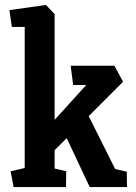

<svg xmlns="http://www.w3.org/2000/svg" viewBox="-20 -757 549 777"><path d="M35 0 23 -64 80 -77V-648H28L18 -716L166 -737L201 -700V-272L329 -413H276L266 -491H443L478 -426L339 -287L446 -73L493 -62L494 0H343L250 -198L201 -149V-75L248 -64L247 0Z"/></svg>

Font: Kreon Light
Style: Bold
Weight: 700
Version: Version 2.002